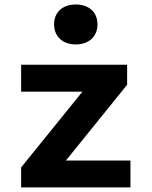

<svg xmlns="http://www.w3.org/2000/svg" viewBox="-20 -816 660 836"><path d="M72 -534V-417H339L72 -87V0H548V-117H267L533.5 -447V-534ZM310 -622.5C366.5 -622.5 404.5 -656.5 404.5 -710C404.5 -763.5 366.5 -796.5 310 -796.5C253.5 -796.5 215.5 -763.5 215.5 -710C215.5 -656.5 253.5 -622.5 310 -622.5Z"/></svg>

Font: Monaspace Neon
Style: Bold
Weight: 700
Designer: Riley Cran & the Lettermatic Team
Foundry: Lettermatic
Version: Version 1.200 (Monaspace Neon)